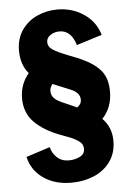

<svg xmlns="http://www.w3.org/2000/svg" viewBox="-55 -807 590 864"><g transform="rotate(-5 240.0 -375.0)"><path d="M41 -117 149 -152Q155 -125 176 -105Q197 -85 230 -85Q256 -85 279 -96Q302 -107 302 -131Q302 -154 280.5 -168Q259 -182 235 -190.5Q211 -199 204 -202Q127 -231 85.5 -273.5Q44 -316 44 -381Q44 -445 84 -492Q49 -533 49 -596Q49 -650 75.5 -688.5Q102 -727 145 -746.5Q188 -766 237 -766Q303 -766 355.5 -731Q408 -696 426 -635L311 -599Q290 -667 238 -667Q215 -667 197 -655Q179 -643 179 -624Q179 -602 201 -588Q223 -574 272 -555Q314 -539 328 -532Q383 -507 412 -472.5Q441 -438 441 -378Q441 -306 396 -258Q437 -217 437 -155Q437 -101 409 -62Q381 -23 334.5 -3.5Q288 16 233 16Q158 16 106.5 -20Q55 -56 41 -117ZM307 -353Q307 -385 264 -402L186 -434Q174 -419 174 -403Q174 -385 184.5 -373Q195 -361 215 -351.5Q235 -342 288 -319Q297 -326 302 -333.5Q307 -341 307 -353Z"/></g></svg>

Font: Francois One
Style: Regular
Weight: 400
Designer: Vernon Adams
Foundry: Vernon Adams
Version: Version 2.000